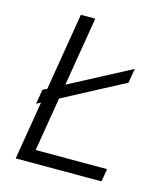

<svg xmlns="http://www.w3.org/2000/svg" viewBox="-109 -813 782 898"><g transform="rotate(15 282.0 -364.0)"><path d="M50.8 0 171.4 -727.5H241.2L130.9 -62H476.6L466.3 0ZM76.7 -271.5 88.4 -341.8 480.5 -548.3 468.8 -478.5Z"/></g></svg>

Font: Inter Light
Style: Italic
Weight: 300
Italic angle: -9.3988°
Designer: Rasmus Andersson
Foundry: rsms
Version: Version 4.001;git-66647c0bb